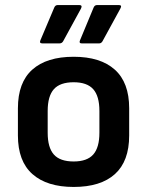

<svg xmlns="http://www.w3.org/2000/svg" viewBox="-20 -729 584 761"><path d="M272 12Q166 12 108.5 -39Q51 -90 51 -192V-300Q51 -402 108 -453Q165 -504 272 -504Q378 -504 435 -453Q492 -402 492 -300V-192Q492 -90 435.5 -39Q379 12 272 12ZM272 -89Q325 -89 349.5 -116.5Q374 -144 374 -203V-289Q374 -348 349.5 -375.5Q325 -403 272 -403Q218 -403 193.5 -375.5Q169 -348 169 -289V-203Q169 -144 193.5 -116.5Q218 -89 272 -89ZM148 -557Q135 -557 140 -569L195 -699Q199 -709 209 -709H294Q308 -709 301 -695L230 -565Q225 -557 216 -557ZM304 -557Q292 -557 297 -569L351 -699Q355 -709 365 -709H451Q465 -709 457 -695L386 -565Q381 -557 373 -557Z"/></svg>

Font: Sofia Sans
Style: Bold
Weight: 700
Designer: Botio Nikoltchev, Ani Petrova
Foundry: lettersoup
Version: Version 4.100; ttfautohint (v1.8.4.7-5d5b)